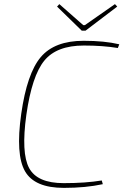

<svg xmlns="http://www.w3.org/2000/svg" viewBox="-20 -900 599 932"><path d="M549 -868 395 -751H377L257 -868L268 -880L384 -778H392L538 -880ZM474 -24 479 -6Q396 12 290 12Q148 12 101.5 -68.5Q55 -149 83 -347Q111 -544 178 -623Q245 -702 386 -702Q487 -702 559 -685L552 -667Q479 -679 387 -679Q255 -679 195 -605.5Q135 -532 108 -343Q82 -157 121.5 -84Q161 -11 289 -11Q396 -11 474 -24Z"/></svg>

Font: Ezarion Thin
Style: Italic
Weight: 250
Italic angle: -8°
Designer: Natanael Gama
Version: Version 1.001;PS 001.001;hotconv 1.0.70;makeotf.lib2.5.58329